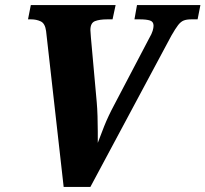

<svg xmlns="http://www.w3.org/2000/svg" viewBox="-20 -734 807 754"><path d="M161 -612Q157 -642 140 -650Q123 -658 102 -658H90L101 -714H434L422 -658H401Q371 -658 353 -651Q335 -644 335 -616Q335 -609 336 -601Q337 -593 337 -587L360 -331Q362 -309 363 -277.5Q364 -246 364 -217Q364 -188 364 -173Q373 -198 389 -238Q405 -278 428 -321L566 -584Q576 -601 579.5 -613Q583 -625 583 -633Q583 -649 569 -653.5Q555 -658 529 -658H508L518 -714H767L756 -658H731Q713 -658 701.5 -653.5Q690 -649 679.5 -635.5Q669 -622 653 -594L335 0H230Z"/></svg>

Font: Noto Serif SemiCondensed ExtraBold
Style: Italic
Weight: 800
Width: 4
Italic angle: -12°
Designer: Monotype Design Team
Foundry: Monotype Imaging Inc.
Version: Version 2.014; ttfautohint (v1.8.4.7-5d5b)